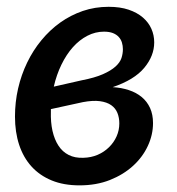

<svg xmlns="http://www.w3.org/2000/svg" viewBox="-20 -537 520 564"><path d="M129.5 -209.5Q128.5 -178 134.2 -152.5Q140 -127 151.8 -109Q163.5 -91 181.8 -81.8Q200 -72.5 225 -73.5Q247.5 -74 266.8 -82.2Q286 -90.5 300.2 -104.5Q314.5 -118.5 322.5 -136.5Q330.5 -154.5 330.5 -174.5Q330.5 -191 325 -205Q319.5 -219 306.8 -228Q294 -237 273.5 -239.8Q253 -242.5 223.5 -237L129.5 -216.5ZM219.5 -301Q258.5 -308.5 282.2 -319Q306 -329.5 319.2 -341.5Q332.5 -353.5 336.8 -366.5Q341 -379.5 341 -392.5Q341 -402.5 338.2 -411.8Q335.5 -421 329 -428.2Q322.5 -435.5 311.8 -439.8Q301 -444 285.5 -444Q260 -444 236.8 -432Q213.5 -420 194.2 -398.5Q175 -377 160.5 -347.2Q146 -317.5 138 -282.5ZM311 -281Q337 -279.5 358.8 -272.2Q380.5 -265 396.2 -252Q412 -239 420.8 -219.8Q429.5 -200.5 429.5 -175.5Q429.5 -141 414.2 -108.2Q399 -75.5 370.8 -49.8Q342.5 -24 302.8 -8.2Q263 7.5 213.5 7.5Q167 7.5 131.8 -7Q96.5 -21.5 72.5 -48Q48.5 -74.5 36.2 -111.8Q24 -149 24 -194.5Q24 -237 33.2 -277.2Q42.5 -317.5 59.8 -353.2Q77 -389 101.8 -419Q126.5 -449 157 -470.8Q187.5 -492.5 223.2 -504.8Q259 -517 299 -517Q333 -517 358 -508.5Q383 -500 399.8 -485.5Q416.5 -471 424.8 -452.2Q433 -433.5 433 -412.5Q433 -373 403.8 -337.8Q374.5 -302.5 311 -281Z"/></svg>

Font: Lato SemiBold
Style: Italic
Weight: 600
Italic angle: -7°
Designer: Lukasz Dziedzic with Adam Twardoch and Botio Nikoltchev
Foundry: tyPoland Lukasz Dziedzic
Version: Version 2.015; 2015-08-06; http://www.latofonts.com/